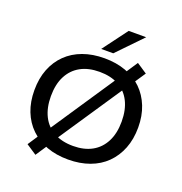

<svg xmlns="http://www.w3.org/2000/svg" viewBox="-169 -1089 1222 1289"><g transform="rotate(20 441.5 -444.0)"><path d="M442 9Q357 9 289 -16Q221 -41 172 -88.5Q123 -136 97 -202.5Q71 -269 71 -352Q71 -436 97 -502.5Q123 -569 171.5 -616.5Q220 -664 288.5 -689Q357 -714 442 -714Q526 -714 594.5 -689Q663 -664 711 -617Q759 -570 785.5 -503.5Q812 -437 812 -354Q812 -270 785.5 -203Q759 -136 711 -88.5Q663 -41 594.5 -16Q526 9 442 9ZM442 -88Q521 -88 577 -119Q633 -150 663.5 -209.5Q694 -269 694 -353Q694 -437 664 -496.5Q634 -556 577.5 -586.5Q521 -617 442 -617Q362 -617 306 -586Q250 -555 219.5 -496Q189 -437 189 -352Q189 -269 219 -209.5Q249 -150 306 -119Q363 -88 442 -88ZM226 54 152 5 220 -98 257 -148 568 -613 593 -657 662 -761 736 -712 667 -609 631 -559 320 -95 295 -50ZM398 -765 530 -942H655L484 -765Z"/></g></svg>

Font: Nunito Sans 10pt SemiExpanded SemiBold
Style: Regular
Weight: 600
Width: 6
Designer: Vernon Adams
Foundry: Vernon Adams
Version: Version 3.101;gftools[0.9.27]